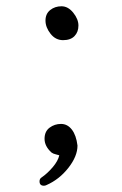

<svg xmlns="http://www.w3.org/2000/svg" viewBox="-20 -492 390 612"><path d="M176 -472Q197 -472 213.5 -451.5Q230 -431 230 -410.5Q230 -390 217.5 -377Q205 -364 181 -364Q157 -364 141 -384.5Q125 -405 125 -426.5Q125 -448 140 -460Q155 -472 176 -472ZM120 100Q106 100 106 86Q106 78 112 74Q131 61 148 41Q165 21 169 3Q167 2 158 0Q149 -2 144 -6Q122 -26 122 -49.5Q122 -73 138 -85Q154 -97 174.5 -97Q195 -97 209 -79Q223 -61 227 -28Q227 6 198 43Q169 80 128 98Q124 100 120 100Z"/></svg>

Font: Fusion Kai T
Style: Regular
Weight: 400
Designer: Fontworks Inc.
Version: Version 24.134;May 13, 2024